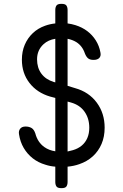

<svg xmlns="http://www.w3.org/2000/svg" viewBox="-20 -860 640 1000"><path d="M268 88V8Q241 6 217 -2Q179 -13 150.5 -35.5Q122 -58 103.5 -89.5Q85 -121 79 -161Q76 -178 85 -189.5Q94 -201 113 -201Q131 -201 144 -193.5Q157 -186 164 -165Q176 -119 211 -94Q235 -77 268 -72V-350L241 -357Q173 -377 133.5 -428Q94 -479 94 -549Q94 -592 109 -627Q124 -662 151 -687.5Q178 -713 215 -726Q240 -735 268 -738V-808Q268 -822 274 -831Q280 -840 300 -840Q320 -840 326 -831Q332 -822 332 -808V-738Q354 -735 373 -729Q408 -718 434.5 -698Q461 -678 479 -649.5Q497 -621 503 -587Q507 -569 497.5 -558.5Q488 -548 467 -548Q449 -548 439 -556Q429 -564 422 -582Q409 -621 377 -641Q357 -653 332 -658V-413L371 -401Q443 -381 484 -325.5Q525 -270 525 -195Q525 -148 509 -110.5Q493 -73 463.5 -46Q434 -19 393 -5Q365 5 332 8V88Q332 102 326 111Q320 120 300 120Q280 120 274 111Q268 102 268 88ZM332 -71Q347 -74 360 -78Q387 -86 406 -102Q425 -118 435 -141.5Q445 -165 445 -195Q445 -243 420.5 -278Q396 -313 350 -326L332 -331ZM268 -431V-658Q231 -652 207 -630Q173 -599 173 -551Q173 -507 195.5 -476.5Q218 -446 260 -433Z"/></svg>

Font: Maple Mono Normal NL Light
Style: Regular
Weight: 300
Monospace: yes
Designer: subframe7536
Version: Version 7.000